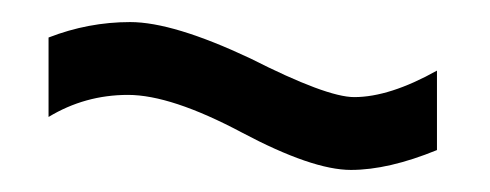

<svg xmlns="http://www.w3.org/2000/svg" viewBox="-20 -386 444 174"><path d="M298 -232Q263 -232 199 -266Q135 -300 96 -300Q57 -300 24 -280V-352Q60 -366 98 -366Q137 -366 207 -333Q276 -298 301 -298Q333 -298 376 -322V-250Q332 -232 298 -232Z"/></svg>

Font: Orbitron Medium
Style: Regular
Weight: 500
Designer: Matt McInerney
Foundry: The League of Moveable Type
Version: Version 2.001